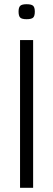

<svg xmlns="http://www.w3.org/2000/svg" viewBox="-20 -890 252 910"><path d="M106 -799Q84 -799 76 -806.5Q68 -814 68 -835Q68 -855 76 -862.5Q84 -870 106 -870Q129 -870 137 -862.5Q145 -855 145 -835Q145 -814 137 -806.5Q129 -799 106 -799ZM75 0V-700H137V0Z"/></svg>

Font: Georama ExtraCondensed Thin Light
Style: Regular
Weight: 300
Version: Version 1.001